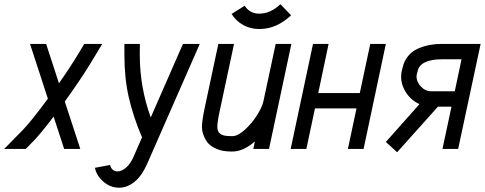

<svg xmlns="http://www.w3.org/2000/svg" viewBox="-36 -709 2308 914"><path d="M-16.1 0 70.3 -87.9Q111.3 -129.4 191.9 -239.3L106.9 -500H183.6L244.6 -312.5Q295.4 -384.3 336.4 -452.1L365.2 -500H450.7L398.9 -414.1Q351.1 -335 272.5 -225.6L346.2 0H269.5L219.2 -153.8Q154.8 -69.3 122.1 -36.1L86.4 0Z M915 -500 665 69.8Q638.7 129.4 603.8 157Q568.8 184.6 531.2 184.6Q489.7 184.6 456.5 156Q423.3 127.4 416 89.8L488.3 76.2Q491.2 90.8 500.7 98.9Q510.3 106.9 523.4 106.9Q543 106.9 563.7 89.4Q584.5 71.8 599.6 37.6L640.1 -55.2Q598.6 -152.3 577.4 -244.1Q556.2 -335.9 556.2 -447.3V-457.5V-500H629.9L629.4 -457.5V-448.2Q629.4 -293.9 681.6 -149.9L835 -500Z M1198.2 -570.8Q1156.2 -570.8 1121.8 -589.8Q1087.4 -608.9 1066.4 -642.6L1128.9 -681.6Q1152.8 -644 1198.2 -644Q1251.5 -644 1298.8 -689L1349.6 -636.2Q1280.8 -570.8 1198.2 -570.8ZM1062.5 12.2Q1025.4 12.2 998 1Q970.7 -10.3 957.3 -24.7Q943.8 -39.1 936 -57.9Q928.2 -76.7 926.8 -86.7Q925.3 -96.7 925.3 -104.5Q925.3 -131.8 938 -193.4L1003.4 -500H1078.1L1009.3 -177.7Q998.5 -127.9 998.5 -104.5Q998.5 -83.5 1012 -72.3Q1025.4 -61 1062.5 -61H1071.3Q1095.7 -61 1128.7 -90.6Q1161.6 -120.1 1186.5 -158.9Q1211.4 -197.8 1217.8 -226.1L1276.4 -500H1351.1L1244.6 0H1169.9L1177.2 -35.6Q1122.1 12.2 1071.3 12.2Z M1422.4 0H1347.7L1454.1 -500H1528.3L1479 -266.1H1676.8L1726.6 -500H1800.8L1694.8 0H1620.1L1661.1 -192.9H1463.4Z M2113.3 -201.2H2048.8L1854.5 15.6L1800.8 -33.2L1960.9 -213.4Q1921.9 -231 1897.7 -267.3Q1873.5 -303.7 1873.5 -344.7Q1873.5 -360.8 1877.4 -375.5L1880.4 -386.2Q1887.2 -418.5 1906.5 -441.9Q1925.8 -465.3 1953.1 -477.3Q1980.5 -489.3 2008.1 -494.6Q2035.6 -500 2065.9 -500H2252L2145 0H2070.3ZM2161.1 -426.8H2065.9Q2018.6 -426.8 1988.3 -412.8Q1958 -398.9 1952.1 -370.1L1948.7 -357.9Q1946.8 -350.1 1946.8 -344.7Q1946.8 -319.3 1967.8 -296.9Q1988.8 -274.4 2017.6 -274.4H2128.9Z"/></svg>

Font: Anka/Coder Narrow
Style: Italic
Weight: 400
Width: 3
Italic angle: -12°
Monospace: yes
Version: Version 001.100